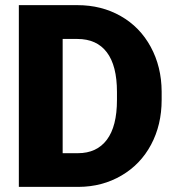

<svg xmlns="http://www.w3.org/2000/svg" viewBox="-20 -731 686 751"><path d="M53.7 0V-710.9H282.7Q377 -710.9 452.1 -668.2Q527.3 -625.5 569.6 -547.6Q611.8 -469.7 612.3 -373V-340.3Q612.3 -242.7 571 -165.3Q529.8 -87.9 454.8 -44.2Q379.9 -0.5 287.6 0ZM225.1 -578.6V-131.8H284.7Q358.4 -131.8 397.9 -184.3Q437.5 -236.8 437.5 -340.3V-371.1Q437.5 -474.1 397.9 -526.4Q358.4 -578.6 282.7 -578.6Z"/></svg>

Font: Vazir Black FD
Style: Black-FD
Weight: 900
Designer: Saber Rastikerdar
Foundry: Saber Rastikerdar
Version: Version 30.0.0